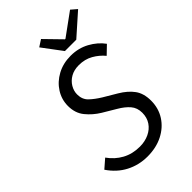

<svg xmlns="http://www.w3.org/2000/svg" viewBox="-254 -937 1039 1039"><g transform="rotate(-45 265.0 -417.5)"><path d="M231.2 12Q165.6 12 109.6 -17Q53.6 -46 15.1 -103.2L64.8 -146.4Q95 -103.5 139.1 -79.4Q183.3 -55.2 239.6 -55.2Q278.9 -55.2 310.6 -70.1Q342.2 -84.9 360.4 -112Q378.6 -139.1 378.6 -176Q378.6 -214 356.7 -239.4Q334.9 -264.9 297 -286.9L222.2 -331.5Q180 -357.3 149.9 -394.3Q119.7 -431.2 119.7 -486.1Q119.7 -535.3 146 -576.8Q172.3 -618.3 218.2 -643.3Q264.2 -668.3 322.1 -668.3Q381 -668.3 429.3 -642Q477.5 -615.6 506.9 -575.2L459.9 -529.9Q434.9 -560.4 399.2 -580.7Q363.5 -601.1 317.6 -601.1Q280.7 -601.1 254.3 -585.9Q227.9 -570.7 213.5 -546.2Q199 -521.7 199 -495.3Q199 -456.8 223.4 -433.4Q247.9 -409.9 284.1 -387.7L359.8 -342.8Q407.1 -314.7 432.9 -279.3Q458.6 -243.9 458.6 -188.8Q458.6 -130.5 429.5 -85.3Q400.4 -40 349.1 -14Q297.8 12 231.2 12ZM318.4 -708 234.2 -820.5 273 -845.6 363.4 -752.9H367.4L496.4 -846.8L529.6 -818.3L405.3 -708Z"/></g></svg>

Font: Source Sans Variable
Style: Italic
Weight: 200
Italic angle: -11°
Designer: Paul D. Hunt
Foundry: Adobe Systems Incorporated
Version: Version 3.006;hotconv 1.0.111;makeotfexe 2.5.65597